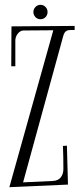

<svg xmlns="http://www.w3.org/2000/svg" viewBox="-20 -774 338 800"><path d="M291 -648.9Q280.8 -648.9 273.2 -648.9Q265.6 -648.9 260 -646.7Q254.4 -644.5 250.2 -639.2Q246.1 -633.8 243.2 -623L76.2 -14.2L200.2 -20Q222.2 -21 233.2 -34.9Q244.1 -48.8 244.1 -69.8Q244.1 -94.2 243.7 -117.9Q243.2 -141.6 242.2 -166L258.8 -167L263.2 -4.9L19 5.9L202.1 -647.9L78.1 -647Q70.8 -647 64.5 -643.1Q58.1 -639.2 53.5 -633.1Q48.8 -627 46.4 -619.6Q43.9 -612.3 43.9 -606V-498H26.9L27.8 -664.1L291 -666ZM178.2 -724.1Q178.2 -711.4 169.7 -702.6Q161.1 -693.8 148.9 -693.8Q136.2 -693.8 127.7 -702.6Q119.1 -711.4 119.1 -724.1Q119.1 -735.8 127.7 -744.9Q136.2 -753.9 148.9 -753.9Q161.1 -753.9 169.7 -744.9Q178.2 -735.8 178.2 -724.1Z"/></svg>

Font: Bigelow Rules
Style: Regular
Weight: 400
Designer: Astigmatic (AOETI)
Foundry: Astigmatic (AOETI)
Version: Version 1.001